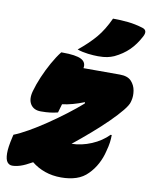

<svg xmlns="http://www.w3.org/2000/svg" viewBox="-111 -894 773 983"><g transform="rotate(10 275.5 -402.5)"><path d="M165 -610H171Q242 -610 269.5 -595.5Q297 -581 291 -550H480Q521 -550 540 -529.5Q559 -509 563.5 -481Q568 -453 562 -430L560 -422Q556 -405 532 -375.5Q508 -346 471 -309.5Q434 -273 389 -234Q344 -195 298 -158Q350 -159 401 -180.5Q452 -202 487 -238H493Q493 -219 490.5 -199.5Q488 -180 480 -151Q472 -117 455 -85Q438 -53 413 -28Q388 -2 353 9.5Q318 21 275 21Q229 21 190.5 7.5Q152 -6 121 -31Q84 -10 60.5 -2.5Q37 5 18 5Q2 5 -8 -8Q-18 -21 -18.5 -52.5Q-19 -84 -6 -139L-3 -152Q28 -164 71 -188.5Q114 -213 160.5 -244.5Q207 -276 251 -309.5Q295 -343 329 -373V-380Q266 -355 215 -349Q208 -327 202 -304Q182 -299 162 -296.5Q142 -294 114 -294Q77 -294 60.5 -320Q44 -346 56 -389Q66 -425 83 -465Q100 -505 121.5 -543.5Q143 -582 165 -610ZM396 -826Q437 -826 475 -822Q513 -818 552 -806Q582 -797 564 -763Q541 -719 510.5 -689Q480 -659 436 -638Q420 -631 401.5 -627Q383 -623 353 -623Q331 -623 301 -626.5Q271 -630 245 -639Q299 -683 333.5 -724Q368 -765 396 -826Z"/></g></svg>

Font: Recursive Sn Csl St XBk
Style: Italic
Weight: 1000
Italic angle: -15°
Version: Version 1.085;hotconv 1.1.0;makeotfexe 2.6.0; ttfautohint (v